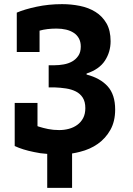

<svg xmlns="http://www.w3.org/2000/svg" viewBox="-20 -732 640 927"><path d="M51 -235H161V-123Q164 -122 166 -121Q188 -114 212.5 -109Q237 -104 266 -104Q290 -104 312.5 -110Q335 -116 353 -129Q371 -142 381.5 -162Q392 -182 392 -210Q392 -241 379.5 -260.5Q367 -280 346 -290.5Q325 -301 298.5 -305Q272 -309 245 -310H215V-417H244Q265 -417 287.5 -421Q310 -425 328 -435Q346 -445 358 -462.5Q370 -480 370 -507Q370 -530 361 -546.5Q352 -563 336 -573.5Q320 -584 299 -589Q278 -594 253 -594Q206 -594 171 -584V-481H61V-671Q98 -687 156.5 -699.5Q215 -712 280 -712Q324 -712 366 -703.5Q408 -695 441 -674.5Q474 -654 494 -619.5Q514 -585 514 -533Q514 -481 486.5 -439Q459 -397 398 -377V-372Q464 -355 500 -315Q536 -275 536 -203Q536 -146 513 -105Q490 -64 452.5 -37.5Q415 -11 366 1Q347 6 328 9V175H208V11Q174 9 144 2Q89 -9 51 -27Z"/></svg>

Font: PT Mono
Style: Bold
Weight: 700
Monospace: yes
Designer: A.Korolkova, I.Chaeva
Foundry: ParaType Ltd
Version: Version 1.000 OFL